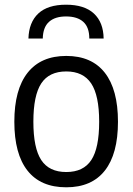

<svg xmlns="http://www.w3.org/2000/svg" viewBox="-20 -788 564 817"><path d="M101 -624Q103 -693 143 -730.5Q183 -768 261 -768Q339 -768 379.5 -730.5Q420 -693 421 -624H360Q360 -672 334.5 -695Q309 -718 261 -718Q214 -718 188.5 -695Q163 -672 162 -624ZM262 9Q153 9 97 -62Q41 -133 41 -270Q41 -407 97.5 -478.5Q154 -550 262 -550Q370 -550 426 -478.5Q482 -407 482 -270Q482 -133 426 -62Q370 9 262 9ZM262 -56Q335 -56 368.5 -107Q402 -158 402 -270Q402 -382 368 -433Q334 -484 262 -484Q189 -484 155.5 -433Q122 -382 122 -270Q122 -158 155.5 -107Q189 -56 262 -56Z"/></svg>

Font: Encode Sans Condensed
Style: Regular
Weight: 400
Designer: Pablo Impallari, Andres Torresi
Foundry: Pablo Impallari, Andres Torresi
Version: Version 1.000; ttfautohint (v1.00) -l 8 -r 50 -G 200 -x 14 -